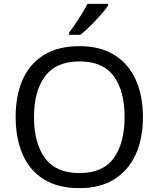

<svg xmlns="http://www.w3.org/2000/svg" viewBox="-20 -964 821 994"><path d="M720 -358Q720 -247 682.5 -164.5Q645 -82 572 -36Q499 10 391 10Q280 10 206.5 -36Q133 -82 97 -165Q61 -248 61 -359Q61 -469 97 -551Q133 -633 206.5 -679Q280 -725 392 -725Q499 -725 572 -679.5Q645 -634 682.5 -551.5Q720 -469 720 -358ZM156 -358Q156 -223 213 -145.5Q270 -68 391 -68Q513 -68 569 -145.5Q625 -223 625 -358Q625 -493 569 -569.5Q513 -646 392 -646Q271 -646 213.5 -569.5Q156 -493 156 -358ZM539 -934Q527 -916 502 -887.5Q477 -859 448.5 -830.5Q420 -802 396 -784H338V-796Q353 -815 370.5 -841Q388 -867 405 -894.5Q422 -922 433 -944H539Z"/></svg>

Font: Noto Sans Osmanya
Style: Regular
Weight: 400
Designer: Monotype Design Team
Foundry: Monotype Imaging Inc.
Version: Version 2.001; ttfautohint (v1.8.4.7-5d5b)